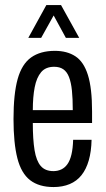

<svg xmlns="http://www.w3.org/2000/svg" viewBox="-20 -744 427 776"><path d="M196.4 12Q137.7 12 101.8 -15.7Q65.8 -43.5 50.2 -104.5Q34.6 -165.5 34.6 -263Q34.6 -364.5 51.4 -424.8Q68.3 -485.1 105.7 -511.8Q143.2 -538.5 201.9 -538.5Q251 -538.5 284.7 -516.5Q318.5 -494.4 335.3 -440.9Q352.1 -387.5 352.1 -293.6V-247H112.6Q112.6 -180.2 119.7 -137Q126.8 -93.8 144.7 -73.1Q162.6 -52.4 196 -52.4Q213.3 -52.4 227.9 -59.3Q242.4 -66.2 252.7 -80.8Q263 -95.4 268.8 -119.8Q274.6 -144.3 275.6 -178.9H350.1Q349.1 -131.7 338.8 -95.9Q328.5 -60 309.4 -36Q290.3 -12 261.6 0Q232.8 12 196.4 12ZM112.6 -298.9H274.1Q274.1 -345.5 270.7 -378.3Q267.3 -411.1 258.9 -432.6Q250.6 -454 235.8 -464.1Q221.1 -474.1 198.9 -474.1Q164.6 -474.1 146.2 -452.3Q127.8 -430.4 120.2 -391.2Q112.6 -352 112.6 -298.9ZM94.4 -591 167.3 -723.5H226.7L300.1 -591H246.2L179.9 -712.6H214.2L146.4 -591Z"/></svg>

Font: Archivo SemiBold ExtraCondensed
Style: Regular
Weight: 600
Width: 2
Version: Version 2.001